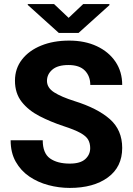

<svg xmlns="http://www.w3.org/2000/svg" viewBox="-20 -922 661 952"><path d="M427.2 -187.5Q427.2 -211.4 417.2 -229.2Q407.2 -247.1 378.7 -262.9Q350.1 -278.8 294.4 -296.9Q231 -317.9 176 -346.2Q121.1 -374.5 87.6 -417Q54.2 -459.5 54.2 -522Q54.2 -582 88.9 -626.7Q123.5 -671.4 184.1 -696Q244.6 -720.7 322.8 -720.7Q400.9 -720.7 460.2 -692.9Q519.5 -665 552.7 -615.7Q585.9 -566.4 585.9 -501H427.7Q427.7 -544.4 400.9 -572Q374 -599.6 319.3 -599.6Q266.1 -599.6 239.5 -576.7Q212.9 -553.7 212.9 -521Q212.9 -486.8 248.5 -464.1Q284.2 -441.4 349.1 -420.9Q463.4 -385.3 524.7 -331.3Q585.9 -277.3 585.9 -188.5Q585.9 -94.2 514.9 -42.2Q443.8 9.8 325.7 9.8Q272 9.8 219.7 -4.2Q167.5 -18.1 125.2 -46.9Q83 -75.7 57.9 -120.4Q32.7 -165 32.7 -226.6H191.9Q191.9 -162.1 228 -136.5Q264.2 -110.8 325.7 -110.8Q378.4 -110.8 402.8 -133.1Q427.2 -155.3 427.2 -187.5ZM248 -901.9 320.3 -833.5 392.6 -901.9H522.5V-896.5L369.6 -758.8H271.5L117.7 -897.5V-901.9Z"/></svg>

Font: Vazirmatn UI FD ExtraBold
Style: Regular
Weight: 800
Designer: Saber Rastikerdar
Foundry: Saber Rastikerdar
Version: Version 33.003